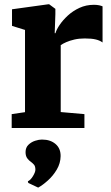

<svg xmlns="http://www.w3.org/2000/svg" viewBox="-20 -586 510 879"><path d="M33.5 0V-63.5L94.5 -72.5V-449L35 -467.5V-543.5L201.5 -566.5H205L233.5 -545.5V-521.5L230.5 -434H234Q238 -449.5 252.5 -471.2Q267 -493 290.2 -514.5Q313.5 -536 343.8 -550Q374 -564 410 -564Q423.5 -564 433.8 -561.8Q444 -559.5 449.5 -557V-391.5Q438 -400.5 419 -405.2Q400 -410 368 -410Q342 -410 320.5 -405Q299 -400 283.2 -393Q267.5 -386 258 -379.5V-73L366.5 -63.5V0ZM257.5 129Q257 161.5 240 190.2Q223 219 199.2 240.2Q175.5 261.5 155.5 272.5H154L109.5 251.5L107.5 244Q120 238.5 131 220.2Q142 202 142 191Q142 175 135.5 167.8Q129 160.5 121.5 155Q113 149.5 105 139Q97 128.5 97 110.5Q97 89.5 110.2 76.8Q123.5 64 140.8 58.5Q158 53 170 53H173.5Q210.5 53 234.2 73.2Q258 93.5 257.5 129Z"/></svg>

Font: Merriweather 24pt Black
Style: Regular
Weight: 900
Designer: Eben Sorkin
Foundry: Eben Sorkin
Version: Version 2.100